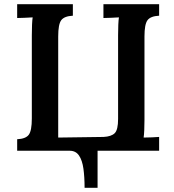

<svg xmlns="http://www.w3.org/2000/svg" viewBox="-20 -720 832 917"><path d="M384 177Q384 126 378.5 86Q373 46 357.5 23Q342 0 313 0H62V-55Q103 -57 117.5 -76.5Q132 -96 132 -154V-551Q132 -578 133 -601.5Q134 -625 136 -637Q119 -636 97 -635Q75 -634 62 -634V-700H328V-645Q287 -643 272.5 -623.5Q258 -604 258 -546V-63L475 -66Q512 -68 528 -84Q544 -100 544 -152V-551Q544 -578 545 -601.5Q546 -625 548 -637Q531 -636 509 -635Q487 -634 474 -634V-700H740V-645Q699 -643 684.5 -623.5Q670 -604 670 -546V-147Q670 -122 669 -99Q668 -76 666 -63Q683 -63 705 -64Q727 -65 740 -66V0H446V177Z"/></svg>

Font: Lora SemiBold
Style: Regular
Weight: 600
Designer: Olga Karpushina, Alexei Vanyashin (Cyrillic)
Foundry: Cyreal
Version: Version 3.011; ttfautohint (v1.8.4.7-5d5b)